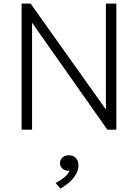

<svg xmlns="http://www.w3.org/2000/svg" viewBox="-20 -720 766 1066"><path d="M100 0V-700H150L568 -112V-700H626V0H576L158 -594V0ZM315.5 326.5 288.5 295.5Q317 281.5 338.8 263.2Q360.5 245 365.5 228Q351 229 339 223.8Q327 218.5 320 208.5Q313 198.5 313 186Q313 167 327 154.5Q341 142 362.5 142Q386.5 142 401 157.2Q415.5 172.5 415.5 200Q415.5 221.5 403.8 244Q392 266.5 369.5 287.8Q347 309 315.5 326.5Z"/></svg>

Font: Geologica Roman Thin
Style: Regular
Weight: 250
Designer: Sindre Bremnes, Frode Helland
Foundry: Monokrom Skriftforlag AS
Version: Version 1.010;gftools[0.9.28]